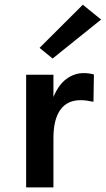

<svg xmlns="http://www.w3.org/2000/svg" viewBox="-20 -810 457 830"><path d="M93 0V-487H211V-390.5Q232.5 -443 266.8 -468.5Q301 -494 342 -494Q365 -494 386 -488L384 -370Q370.5 -373 355.8 -375Q341 -377 329 -377Q270.5 -377 240.8 -335.2Q211 -293.5 211 -213V0ZM207.5 -557 151 -603 338 -789.5 417 -725.5Z"/></svg>

Font: Karla
Style: Bold
Weight: 700
Designer: Jonathan Pinhorn
Version: Version 2.004; ttfautohint (v1.8.4.7-5d5b);gftools[0.9.33]